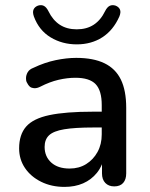

<svg xmlns="http://www.w3.org/2000/svg" viewBox="-20 -724 589 753"><path d="M233 9Q182 9 141.5 -11Q101 -31 78 -65Q55 -99 55 -142Q55 -196 82.5 -227.5Q110 -259 173.5 -272.5Q237 -286 345 -286H379V-312Q379 -369 355 -394Q331 -419 276 -419Q244 -419 209.5 -411Q175 -403 138 -384Q126 -378 116 -378Q112 -378 104.5 -380Q97 -382 90 -392.5Q83 -403 82.5 -409.5Q82 -416 82 -417Q82 -429 88.5 -440.5Q95 -452 111 -458Q155 -479 198 -488Q241 -497 279 -497Q346 -497 389.5 -476Q433 -455 454 -412Q475 -369 475 -301V-44Q475 -20 463 -6.5Q451 7 428 7Q406 7 393 -6.5Q380 -20 380 -44V-80Q372 -61 360 -46Q338 -19 306 -5Q274 9 233 9ZM232 -217Q190 -210 172.5 -193.5Q155 -177 155 -148Q155 -110 181 -86.5Q207 -63 253 -63Q290 -63 318 -80.5Q346 -98 362.5 -128Q379 -158 379 -197V-224H346Q274 -224 232 -217ZM281 -550Q224 -550 178.5 -577.5Q133 -605 113 -659Q107 -676 111.5 -686.5Q116 -697 129 -702Q142 -706 152 -701Q162 -696 170 -680Q187 -645 214.5 -627Q242 -609 281 -609Q320 -609 347.5 -627Q375 -645 392 -680Q400 -696 410 -701Q420 -706 433 -702Q446 -697 450.5 -686.5Q455 -676 448 -659Q424 -605 381 -577.5Q338 -550 281 -550Z"/></svg>

Font: Nunito SemiBold
Style: Regular
Weight: 600
Designer: Vernon Adams
Foundry: Vernon Adams
Version: Version 3.602